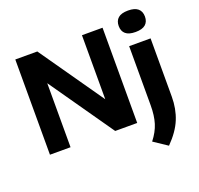

<svg xmlns="http://www.w3.org/2000/svg" viewBox="-168 -980 1454 1402"><g transform="rotate(-20 559.0 -279.0)"><path d="M72 0V-740H243L590 -242.5V-740H750V0H579L232 -497.5V0ZM911.5 235.5 806 165Q850.5 108.5 868.5 50.5Q886.5 -7.5 886.5 -88V-547H1053V-94.5Q1053 0 1021.2 78.2Q989.5 156.5 911.5 235.5ZM967 -628Q915 -628 890 -649.5Q865 -671 865 -711Q865 -751 890 -772.8Q915 -794.5 967 -794.5Q1019 -794.5 1044 -772.8Q1069 -751 1069 -711Q1069 -671 1044 -649.5Q1019 -628 967 -628Z"/></g></svg>

Font: Encode Sans SmExp
Style: Bold
Weight: 700
Width: 6
Designer: Multiple Designers
Foundry: Impallari Type
Version: Version 3.002; ttfautohint (v1.8.3) -l 8 -r 50 -G 200 -x 14 